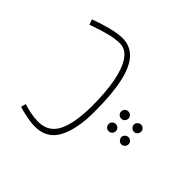

<svg xmlns="http://www.w3.org/2000/svg" viewBox="-146 -623 1166 1166"><g transform="rotate(-45 437.5 -40.0)"><path d="M363 21Q212 21 127.5 -24.5Q43 -70 43 -171Q43 -205 51 -244Q59 -283 69 -316L101 -307Q92 -280 85 -246Q78 -212 78 -178Q78 -90 154.5 -52Q231 -14 383 -14Q494 -14 580.5 -30Q667 -46 716.5 -79.5Q766 -113 766 -164Q766 -204 753 -255Q740 -306 715 -375L749 -387Q770 -331 785 -272.5Q800 -214 800 -174Q800 -110 755.5 -66.5Q711 -23 615 -1Q519 21 363 21ZM479 196Q466 196 457 187Q448 178 448 165Q448 152 457 143Q466 134 479 134Q492 134 501 143Q510 152 510 165Q510 178 501 187Q492 196 479 196ZM372 196Q358 196 349 187Q340 178 340 165Q340 152 349 143Q358 134 372 134Q384 134 393 143Q402 152 402 165Q402 178 393 187Q384 196 372 196ZM478 307Q465 307 455.5 298Q446 289 446 277Q446 264 455.5 254.5Q465 245 478 245Q490 245 499 254.5Q508 264 508 277Q508 289 499 298Q490 307 478 307ZM370 307Q357 307 347.5 298Q338 289 338 277Q338 264 347.5 254.5Q357 245 370 245Q382 245 391 254.5Q400 264 400 277Q400 289 391 298Q382 307 370 307Z"/></g></svg>

Font: Noto Sans Arabic SemCond ExtLt
Style: Regular
Weight: 200
Width: 4
Designer: Monotype Design Team, Nadine Chahine, Nizar Qandah and Khaled Hosny
Foundry: Monotype Imaging Inc.
Version: Version 2.012; ttfautohint (v1.8.4.7-5d5b)